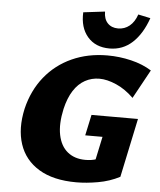

<svg xmlns="http://www.w3.org/2000/svg" viewBox="-61 -960 855 1029"><g transform="rotate(5 367.0 -445.5)"><path d="M388 17Q264 17 186.5 -30Q109 -77 81.5 -160.5Q54 -244 78 -352Q102 -452 160.5 -524.5Q219 -597 305 -636Q391 -675 496 -675Q561 -675 623.5 -660Q686 -645 734 -615L649 -460Q604 -504 554.5 -525.5Q505 -547 464 -547Q422 -547 386.5 -527.5Q351 -508 325.5 -468.5Q300 -429 286 -369Q268 -287 280 -228Q292 -169 330 -138Q368 -107 426 -107Q459 -107 485.5 -116Q512 -125 535 -141L474 -83L507 -238H414L438 -350H688L621 -33Q567 -5 504.5 6Q442 17 388 17ZM503 -713Q427 -713 384.5 -762.5Q342 -812 346 -894L462 -908Q462 -868 483 -846Q504 -824 539 -824Q574 -824 600.5 -845.5Q627 -867 641 -908L707 -894Q677 -808 625.5 -760.5Q574 -713 503 -713Z"/></g></svg>

Font: Ysabeau Black
Style: Italic
Weight: 900
Italic angle: -12°
Version: Version 2.000;gftools[0.9.27.dev2+g8671c4b]